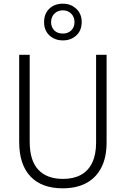

<svg xmlns="http://www.w3.org/2000/svg" viewBox="-20 -1011 682 1041"><path d="M558 -240Q558 -158 529.5 -102.5Q501 -47 448 -18.5Q395 10 320 10Q206 10 145 -54.5Q84 -119 84 -242V-714H141V-242Q141 -141 187.5 -91Q234 -41 322 -41Q379 -41 419 -63Q459 -85 480 -129Q501 -173 501 -238V-714H558ZM321 -792Q277 -792 248 -819Q219 -846 219 -891Q219 -937 247.5 -964Q276 -991 321 -991Q364 -991 393.5 -963.5Q423 -936 423 -892Q423 -846 394 -819Q365 -792 321 -792ZM321 -829Q349 -829 366.5 -846.5Q384 -864 384 -891Q384 -919 366 -937Q348 -955 321 -955Q293 -955 275 -937Q257 -919 257 -891Q257 -864 274 -846.5Q291 -829 321 -829Z"/></svg>

Font: Noto Sans Thai SemiCondensed Light
Style: Regular
Weight: 300
Width: 4
Designer: Monotype Design Team
Foundry: Monotype Imaging Inc.
Version: Version 2.001